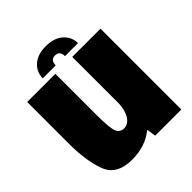

<svg xmlns="http://www.w3.org/2000/svg" viewBox="-201 -864 1000 1000"><g transform="rotate(-45 299.0 -364.0)"><path d="M371 0 363 -51Q296.5 4 199 4Q84 4 53.8 -80.5Q23.5 -165 23.5 -285.5V-595.5H231V-294Q231 -193 243.2 -167Q255.5 -141 283.5 -141Q315 -141 335.5 -174.5Q352.5 -202.5 355.5 -249.5V-595.5H563.5V0ZM297.5 -732.5Q358.5 -732.5 393 -701.5Q427.5 -670.5 427.5 -625H331.5Q331.5 -664.5 297.5 -664.5Q263.5 -664.5 263.5 -625H168Q168 -670.5 202 -701.5Q236 -732.5 297.5 -732.5Z"/></g></svg>

Font: Anybody Black
Style: Regular
Weight: 900
Designer: Tyler Finck
Foundry: Etcetera Type Company
Version: Version 1.010; ttfautohint (v1.8.3) -l 8 -r 50 -G 200 -x 14 